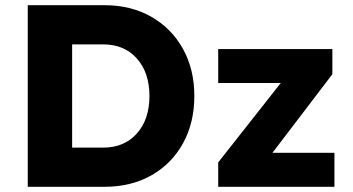

<svg xmlns="http://www.w3.org/2000/svg" viewBox="-20 -720 1360 740"><path d="M87 0V-700H382Q485 -700 563 -655.5Q641 -611 685 -532Q729 -453 729 -350Q729 -247 685.5 -168Q642 -89 564 -44.5Q486 0 382 0ZM377 -549H258V-151H377Q459 -151 507.5 -205.5Q556 -260 556 -350Q556 -440 507.5 -494.5Q459 -549 377 -549ZM821 0V-94L1062 -400H821V-531H1261V-434L1030 -131H1269V0Z"/></svg>

Font: Readex Pro
Style: Bold
Weight: 700
Designer: Bonnie Shaver-Troup, Thomas Jockin
Foundry: Lexend
Version: Version 1.203; ttfautohint (v1.8.3)